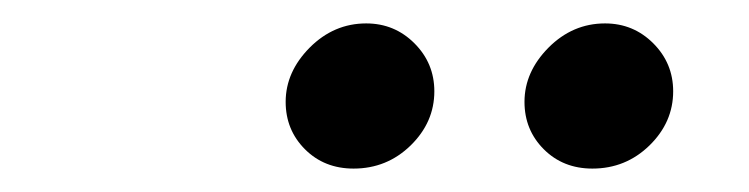

<svg xmlns="http://www.w3.org/2000/svg" viewBox="-20 -748 640 164"><path d="M282 -604Q257 -604 240.5 -620.5Q224 -637 224 -661Q224 -686.6 244.5 -707.3Q265.1 -728 292.8 -728Q317 -728 334 -711Q351 -694 351 -670Q351 -643.6 330.8 -623.8Q310.5 -604 282 -604ZM486 -604Q461 -604 444.5 -620.5Q428 -637 428 -661Q428 -686.6 448.5 -707.3Q469.1 -728 496.8 -728Q521 -728 538 -711Q555 -694 555 -670Q555 -643.6 534.8 -623.8Q514.5 -604 486 -604Z"/></svg>

Font: Red Hat Mono
Style: Italic
Weight: 300
Italic angle: -12°
Monospace: yes
Designer: Pentagram, MCKL
Foundry: Pentagram, MCKL
Version: Version 1.023